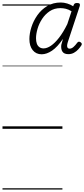

<svg xmlns="http://www.w3.org/2000/svg" viewBox="-20 -1030 674 1535"><path d="M313 -596Q268 -596 241.5 -629Q215 -662 215 -718Q215 -762 231 -812.5Q247 -863 278.5 -908Q310 -953 357 -981.5Q404 -1010 466 -1010Q491 -1010 517.5 -1002Q544 -994 565 -980L570 -992Q574 -1000 579.5 -1003Q585 -1006 596 -1006Q612 -1006 616.5 -1000Q621 -994 618 -983L522 -693Q517 -677 516.5 -665.5Q516 -654 521 -647.5Q526 -641 536 -641Q552 -641 567 -654Q582 -667 598 -689Q603 -695 608.5 -696.5Q614 -698 623 -693Q632 -687 633.5 -681Q635 -675 631 -668Q621 -652 606 -635.5Q591 -619 571 -608Q551 -597 527 -597Q492 -597 479 -617.5Q466 -638 470 -671Q474 -685 477 -696Q480 -707 483 -719Q439 -654 396 -625Q353 -596 313 -596ZM268 -724Q268 -699 274.5 -681Q281 -663 295 -653Q309 -643 328 -643Q356 -643 387.5 -664.5Q419 -686 452.5 -729Q486 -772 518 -837L552 -940Q527 -955 505.5 -960Q484 -965 463 -965Q414 -965 377.5 -940.5Q341 -916 316.5 -878.5Q292 -841 280 -799.5Q268 -758 268 -724ZM0 475H479V485H0ZM0 -20H479V0H0ZM0 -505H479V-500H0ZM0 -995H479V-985H0Z"/></svg>

Font: Playwrite CZ Guides
Style: Regular
Weight: 400
Designer: Veronika Burian, José Scaglione
Foundry: TypeTogether
Version: Version 1.003